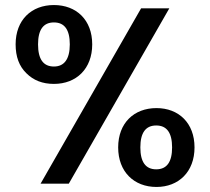

<svg xmlns="http://www.w3.org/2000/svg" viewBox="-20 -729 834 762"><path d="M85 -438C113 -410 149 -396 194 -396C283 -396 346 -456 346 -553C346 -650 283 -709 194 -709C105 -709 42 -650 42 -553C42 -504 56 -466 85 -438ZM449 -144C449 -47 512 13 601 13C689 13 752 -47 752 -144C752 -241 689 -300 601 -300C512 -300 449 -241 449 -144ZM141 0H253L652 -696H540ZM537 -144C537 -202 558 -231 600 -231C642 -231 663 -202 663 -144C663 -86 642 -57 600 -57C558 -57 537 -86 537 -144ZM194 -640C236 -640 257 -611 257 -553C257 -493 234 -465 194 -465C152 -465 131 -494 131 -553C131 -611 152 -640 194 -640Z"/></svg>

Font: Poppins Medium
Style: Regular
Weight: 500
Designer: Ninad Kale (Devanagari), Jonny Pinhorn (Latin)
Foundry: Indian Type Foundry
Version: 4.004